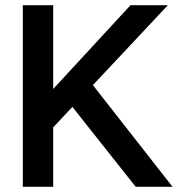

<svg xmlns="http://www.w3.org/2000/svg" viewBox="-20 -720 699 740"><path d="M503 0 259 -308 185 -229V0H68V-700H185V-377L483 -700H627L338 -392L645 0Z"/></svg>

Font: Bai Jamjuree SemiBold
Style: Regular
Weight: 600
Version: Version 1.000; ttfautohint (v1.6)